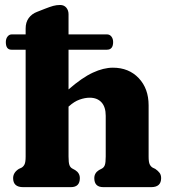

<svg xmlns="http://www.w3.org/2000/svg" viewBox="-20 -770 706 790"><path d="M4 -597Q4 -610.5 11 -619.5Q18 -628.5 28.5 -628.5H85.5V-652.5Q85.5 -678.5 98.2 -695.8Q111 -713 132 -721L165 -734Q185.5 -742 199 -745.8Q212.5 -749.5 227.5 -749.5Q243.5 -749.5 252.8 -738.5Q262 -727.5 262 -711.5V-628.5H420Q431.5 -628.5 438.5 -619.5Q445.5 -610.5 445.5 -597Q445.5 -565.5 420 -565.5H262V-402Q317.5 -450.5 361.8 -471Q406 -491.5 444.5 -491.5Q510 -491.5 550.8 -448.5Q591.5 -405.5 591.5 -336.5V-126Q591.5 -103 596 -93.8Q600.5 -84.5 608.5 -80L619 -75Q630.5 -67 636.8 -58.5Q643 -50 643 -37Q643 0 602 0H405Q368 0 368 -37Q368 -58 387 -70L398.5 -76Q407.5 -80.5 411.2 -90.5Q415 -100.5 415 -126V-293.5Q415 -330 397.5 -349Q380 -368 349 -368Q329.5 -368 307.5 -360.2Q285.5 -352.5 263.5 -332.5L262 -331.5V-126Q262 -100.5 265.8 -90.5Q269.5 -80.5 278.5 -76L289.5 -70Q308.5 -58 308.5 -37Q308.5 0 271.5 0H75Q34 0 34 -37Q34 -60 57.5 -75L68.5 -80Q76.5 -84.5 81 -93.8Q85.5 -103 85.5 -126V-565.5H27Q4 -565.5 4 -597Z"/></svg>

Font: Fraunces 9pt S100
Style: Bold
Weight: 700
Version: Version 1.000; ttfautohint (v1.8.3)